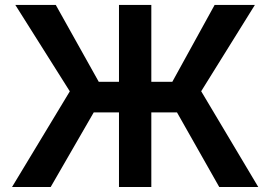

<svg xmlns="http://www.w3.org/2000/svg" viewBox="-20 -747 1080 767"><path d="M584.5 -727.3V0H455.3V-727.3ZM28.1 0 258.9 -382.1 41.2 -727.3H202.8L374.6 -420.1H668.3L837.4 -727.3H998.2L783.7 -382.5L1011.7 0H855.8L687.1 -297.9H354.4L182.5 0Z"/></svg>

Font: InterMG SemiBold
Style: Regular
Weight: 600
Designer: Rasmus Andersson
Foundry: rsms
Version: Version 3.019;December 26, 2023;FontCreator 15.0.0.2955 64-b